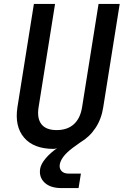

<svg xmlns="http://www.w3.org/2000/svg" viewBox="-20 -750 640 980"><path d="M294 210Q237 210 207.5 182Q178 154 185 111Q189 87 213 58.5Q237 30 272 6Q263 10 254 10Q152 10 103 -47.5Q54 -105 69 -203L153 -730H261L177 -203Q168 -146 191.5 -116Q215 -86 269 -86Q324 -86 357 -116Q390 -146 399 -203L483 -730H591L507 -203Q498 -143 467.5 -97Q437 -51 391 -24L352 4Q319 29 303.5 50Q288 71 285 90Q282 110 294 123Q306 136 330 136H393L381 210Z"/></svg>

Font: JetBrains Mono NL SemiBold
Style: Italic
Weight: 600
Italic angle: -9°
Monospace: yes
Designer: Philipp Nurullin, Konstantin Bulenkov
Foundry: JetBrains
Version: Version 2.305; ttfautohint (v1.8.4.7-5d5b)